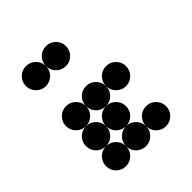

<svg xmlns="http://www.w3.org/2000/svg" viewBox="-190 -806 927 927"><g transform="rotate(-45 273.5 -342.0)"><path d="M205.1 -341.8Q205.1 -313.5 185.1 -293.5Q165 -273.4 136.7 -273.4Q108.4 -273.4 88.4 -293.5Q68.4 -313.5 68.4 -341.8Q68.4 -370.1 88.4 -390.1Q108.4 -410.2 136.7 -410.2Q165 -410.2 185.1 -390.1Q205.1 -370.1 205.1 -341.8ZM205.1 -205.1Q205.1 -176.8 185.1 -156.7Q165 -136.7 136.7 -136.7Q108.4 -136.7 88.4 -156.7Q68.4 -176.8 68.4 -205.1Q68.4 -233.4 88.4 -253.4Q108.4 -273.4 136.7 -273.4Q165 -273.4 185.1 -253.4Q205.1 -233.4 205.1 -205.1ZM205.1 -68.4Q205.1 -40 185.1 -20Q165 0 136.7 0Q108.4 0 88.4 -20Q68.4 -40 68.4 -68.4Q68.4 -96.7 88.4 -116.7Q108.4 -136.7 136.7 -136.7Q165 -136.7 185.1 -116.7Q205.1 -96.7 205.1 -68.4ZM341.8 -68.4Q341.8 -40 321.8 -20Q301.8 0 273.4 0Q245.1 0 225.1 -20Q205.1 -40 205.1 -68.4Q205.1 -96.7 225.1 -116.7Q245.1 -136.7 273.4 -136.7Q301.8 -136.7 321.8 -116.7Q341.8 -96.7 341.8 -68.4ZM478.5 -68.4Q478.5 -40 458.5 -20Q438.5 0 410.2 0Q381.8 0 361.8 -20Q341.8 -40 341.8 -68.4Q341.8 -96.7 361.8 -116.7Q381.8 -136.7 410.2 -136.7Q438.5 -136.7 458.5 -116.7Q478.5 -96.7 478.5 -68.4ZM341.8 -205.1Q341.8 -176.8 321.8 -156.7Q301.8 -136.7 273.4 -136.7Q245.1 -136.7 225.1 -156.7Q205.1 -176.8 205.1 -205.1Q205.1 -233.4 225.1 -253.4Q245.1 -273.4 273.4 -273.4Q301.8 -273.4 321.8 -253.4Q341.8 -233.4 341.8 -205.1ZM341.8 -341.8Q341.8 -313.5 321.8 -293.5Q301.8 -273.4 273.4 -273.4Q245.1 -273.4 225.1 -293.5Q205.1 -313.5 205.1 -341.8Q205.1 -370.1 225.1 -390.1Q245.1 -410.2 273.4 -410.2Q301.8 -410.2 321.8 -390.1Q341.8 -370.1 341.8 -341.8ZM478.5 -341.8Q478.5 -313.5 458.5 -293.5Q438.5 -273.4 410.2 -273.4Q381.8 -273.4 361.8 -293.5Q341.8 -313.5 341.8 -341.8Q341.8 -370.1 361.8 -390.1Q381.8 -410.2 410.2 -410.2Q438.5 -410.2 458.5 -390.1Q478.5 -370.1 478.5 -341.8ZM205.1 -615.2Q205.1 -586.9 185.1 -566.9Q165 -546.9 136.7 -546.9Q108.4 -546.9 88.4 -566.9Q68.4 -586.9 68.4 -615.2Q68.4 -643.6 88.4 -663.6Q108.4 -683.6 136.7 -683.6Q165 -683.6 185.1 -663.6Q205.1 -643.6 205.1 -615.2ZM341.8 -615.2Q341.8 -586.9 321.8 -566.9Q301.8 -546.9 273.4 -546.9Q245.1 -546.9 225.1 -566.9Q205.1 -586.9 205.1 -615.2Q205.1 -643.6 225.1 -663.6Q245.1 -683.6 273.4 -683.6Q301.8 -683.6 321.8 -663.6Q341.8 -643.6 341.8 -615.2Z"/></g></svg>

Font: DatDot
Style: Bold
Weight: 700
Designer: GGBot
Version: 1.00